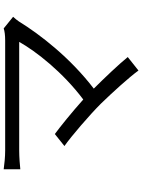

<svg xmlns="http://www.w3.org/2000/svg" viewBox="115 -840 770 1040"><g transform="rotate(-90 500.0 -320.0)"><path d="M458 -159C521 -94 601 -6 638 45L711 -13C671 -62 600 -137 540 -197C705 -323 832 -486 904 -603C910 -612 919 -623 929 -634L866 -685C852 -680 829 -677 801 -677C701 -677 256 -677 205 -677C170 -677 131 -681 103 -685V-595C123 -597 166 -601 205 -601C263 -601 704 -601 793 -601C743 -511 628 -364 481 -254C413 -315 331 -381 294 -408L229 -356C282 -319 398 -219 458 -159Z"/></g></svg>

Font: Noto Sans CJK HK
Style: Regular
Weight: 400
Designer: Ryoko NISHIZUKA 西塚涼子 (kana, bopomofo & ideographs); Paul D. Hunt (Latin, Greek & Cyrillic); Sandoll Communications 산돌커뮤니
Foundry: Adobe
Version: Version 2.004;hotconv 1.0.118;makeotfexe 2.5.65603